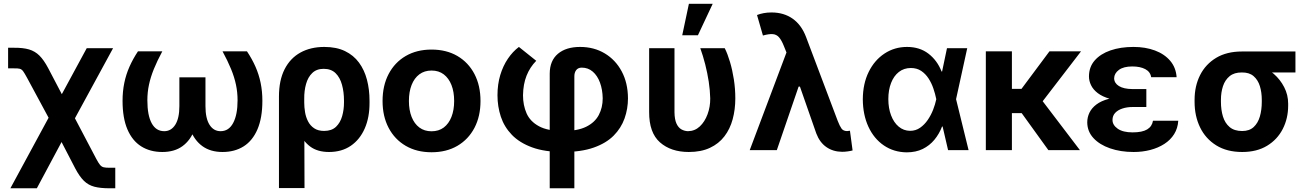

<svg xmlns="http://www.w3.org/2000/svg" viewBox="-20 -804 7011 1028"><path d="M35.6 204.1 284.2 -254.9H336.9L495.6 46.9Q507.3 68.8 515.6 78.9Q523.9 88.9 534.9 91.6Q545.9 94.2 566.4 94.2H597.2V204.1H566.4Q517.1 204.1 484.9 195.6Q452.6 187 429.2 164.1Q405.8 141.1 383.3 98.6L309.6 -43.5L177.2 204.1ZM279.3 -101.1 125 -387.2Q111.8 -411.6 104 -422.4Q96.2 -433.1 85.7 -435.8Q75.2 -438.5 54.2 -438H23.4V-548.3H54.2Q103.5 -548.8 135.5 -539.3Q167.5 -529.8 191.2 -506.3Q214.8 -482.9 237.8 -439.5L311 -299.8L444.3 -545.9H585.4L343.3 -101.1Z M718.8 -529.3H849.1Q821.3 -477.5 803.7 -434.1Q786.1 -390.6 777.6 -350.3Q769 -310.1 769 -267.1Q769 -186.5 792.2 -144Q815.4 -101.6 859.4 -101.6Q896.5 -101.6 918.5 -136.2Q940.4 -170.9 940.4 -235.8V-390.1H1043.5V-248Q1043.5 -168.5 1021.7 -110.6Q1000 -52.7 957 -21.5Q914.1 9.8 849.1 9.8Q783.7 9.8 735.8 -20.5Q688 -50.8 662.1 -111.6Q636.2 -172.4 636.2 -264.2Q636.2 -314.9 645.5 -360.1Q654.8 -405.3 673.3 -447Q691.9 -488.8 718.8 -529.3ZM1171.4 -529.3H1302.2Q1329.6 -488.3 1347.9 -446.8Q1366.2 -405.3 1375.5 -360.1Q1384.8 -314.9 1384.8 -264.2Q1384.8 -172.9 1358.6 -111.8Q1332.5 -50.8 1284.7 -20.5Q1236.8 9.8 1171.4 9.8Q1106.9 9.8 1063.7 -21.5Q1020.5 -52.7 998.8 -110.6Q977.1 -168.5 977.1 -248V-390.1H1080.1V-235.8Q1080.1 -170.4 1101.8 -136Q1123.5 -101.6 1161.1 -101.6Q1205.1 -101.6 1228.5 -145.8Q1252 -189.9 1252 -267.1Q1252 -310.1 1243.4 -350.6Q1234.9 -391.1 1217 -434.6Q1199.2 -478 1171.4 -529.3Z M1473.6 203.1V-287.1Q1473.6 -374 1503.7 -433.1Q1533.7 -492.2 1588.4 -522.5Q1643.1 -552.7 1716.3 -552.7Q1781.2 -552.7 1827.1 -530.5Q1873 -508.3 1902.1 -468.8Q1931.2 -429.2 1944.8 -377Q1958.5 -324.7 1958.5 -264.6V-254.9Q1959 -175.8 1932.9 -116.2Q1906.7 -56.6 1858.2 -23.4Q1809.6 9.8 1741.7 9.8Q1679.7 9.8 1640.6 -19.5Q1601.6 -48.8 1579.1 -101.1Q1556.6 -153.3 1543.5 -222.7L1608.9 -254.9Q1608.9 -230 1613.3 -203.4Q1617.7 -176.8 1629.4 -154.1Q1641.1 -131.3 1662.1 -117.2Q1683.1 -103 1715.3 -103Q1755.9 -103 1779.1 -125.2Q1802.2 -147.5 1812 -182.4Q1821.8 -217.3 1821.8 -254.9V-264.6Q1821.8 -311.5 1811 -350.3Q1800.3 -389.2 1776.6 -412.4Q1752.9 -435.5 1712.9 -435.5Q1675.3 -435.5 1652.1 -413.3Q1628.9 -391.1 1618.7 -354.5Q1608.4 -317.9 1608.9 -275.4L1610.4 203.1Z M2290.5 11.2Q2211.4 11.2 2152.3 -23.2Q2093.3 -57.6 2060.8 -119.4Q2028.3 -181.2 2028.3 -263.2Q2028.3 -345.7 2060.8 -407.7Q2093.3 -469.7 2152.3 -504.2Q2211.4 -538.6 2290.5 -538.6Q2370.1 -538.6 2429 -504.2Q2487.8 -469.7 2520.3 -407.7Q2552.7 -345.7 2552.7 -263.2Q2552.7 -181.2 2520.3 -119.4Q2487.8 -57.6 2429 -23.2Q2370.1 11.2 2290.5 11.2ZM2290.5 -101.1Q2329.1 -101.1 2356 -121.3Q2382.8 -141.6 2397.2 -178.2Q2411.6 -214.8 2411.6 -263.2Q2411.6 -312.5 2397.2 -348.9Q2382.8 -385.3 2356 -405.8Q2329.1 -426.3 2290.5 -426.3Q2252.4 -426.3 2225.3 -406Q2198.2 -385.7 2183.8 -349.1Q2169.4 -312.5 2169.4 -263.2Q2169.4 -214.8 2183.8 -178.2Q2198.2 -141.6 2225.3 -121.3Q2252.4 -101.1 2290.5 -101.1Z M2923.3 204.1V-410.6Q2923.8 -479.5 2967.3 -516.1Q3010.7 -552.7 3085.9 -552.7Q3160.2 -552.7 3218 -518.1Q3275.9 -483.4 3308.8 -421.6Q3341.8 -359.9 3342.3 -277.8Q3342.3 -221.7 3324 -169.9Q3305.7 -118.2 3265.4 -77.6Q3225.1 -37.1 3158.4 -13.7Q3091.8 9.8 2995.1 9.8Q2896.5 9.8 2829.1 -14.9Q2761.7 -39.6 2720.7 -82Q2679.7 -124.5 2661.6 -179.2Q2643.6 -233.9 2643.6 -293.9Q2643.6 -352.5 2658.4 -401.9Q2673.3 -451.2 2699.2 -489.5Q2725.1 -527.8 2758.3 -552.7L2851.1 -478.5Q2817.4 -444.3 2799.3 -398.9Q2781.2 -353.5 2780.3 -293.9Q2780.3 -240.7 2799.3 -197.3Q2818.4 -153.8 2865.5 -128.2Q2912.6 -102.5 2995.1 -102.5Q3072.3 -102.5 3118.7 -125.5Q3165 -148.4 3186 -188.2Q3207 -228 3207 -277.8Q3206.1 -324.7 3192.4 -361.8Q3178.7 -398.9 3153.8 -420.4Q3128.9 -441.9 3094.7 -441.9Q3075.2 -441.9 3064.9 -428.5Q3054.7 -415 3055.2 -393.1V204.1Z M3455.6 -545.9H3591.3V-203.1Q3591.8 -165 3601.8 -142.8Q3611.8 -120.6 3628.4 -111.3Q3645 -102.1 3663.6 -101.6Q3700.2 -102.1 3726.8 -127Q3753.4 -151.9 3768.3 -192.1Q3783.2 -232.4 3782.7 -277.3Q3781.7 -320.3 3774.7 -366.7Q3767.6 -413.1 3755.9 -459.2Q3744.1 -505.4 3729.5 -545.9H3860.4Q3875.5 -516.1 3888.4 -472.7Q3901.4 -429.2 3909.2 -378.9Q3917 -328.6 3917 -277.3Q3917 -217.8 3902.8 -165.5Q3888.7 -113.3 3858.6 -74Q3828.6 -34.7 3781.2 -12.5Q3733.9 9.8 3668 9.8Q3572.3 9.8 3513.7 -41.7Q3455.1 -93.3 3455.6 -204.6ZM3632.8 -615.2 3668.5 -783.7H3795.9L3716.8 -615.2Z M4488.8 8.8Q4440.4 8.3 4404.8 -16.4Q4369.1 -41 4350.6 -89.4L4252 -371.6L4197.8 -505.9L4177.2 -557.1Q4164.6 -588.9 4151.1 -604.2Q4137.7 -619.6 4117.7 -621.3Q4097.7 -623 4064.9 -613.8L4033.2 -723.6Q4049.3 -730 4068.6 -733.6Q4087.9 -737.3 4110.8 -737.3Q4176.8 -737.3 4224.1 -703.9Q4271.5 -670.4 4295.9 -605.5L4465.3 -156.7Q4476.1 -128.9 4485.6 -115.7Q4495.1 -102.5 4515.1 -102.1Q4523.9 -102.5 4530.8 -104L4544.9 1.5Q4534.7 4.4 4518.8 6.6Q4502.9 8.8 4488.8 8.8ZM3994.1 0 4210 -573.7 4294.4 -340.3H4255.9L4139.2 0Z M4834 11.7Q4765.1 10.7 4712.2 -25.4Q4659.2 -61.5 4629.6 -125.5Q4600.1 -189.5 4599.6 -272.5Q4600.1 -356 4631.1 -418.9Q4662.1 -481.9 4715.8 -517.3Q4769.5 -552.7 4836.4 -552.7Q4904.3 -552.7 4951.2 -516.6Q4998 -480.5 5021.5 -420.9H5065.4L5098.6 -274.4L5166 0H5056.2L4992.7 -274.4Q4987.3 -301.3 4977.5 -330.1Q4967.8 -358.9 4951.7 -383.8Q4935.5 -408.7 4912.4 -424.3Q4889.2 -439.9 4856.9 -439.9Q4819.8 -439.9 4792.7 -418.7Q4765.6 -397.5 4751 -359.9Q4736.3 -322.3 4736.3 -273.4Q4736.3 -224.6 4751 -186.3Q4765.6 -147.9 4791.7 -126Q4817.9 -104 4852.5 -103.5Q4882.8 -103.5 4906.2 -119.9Q4929.7 -136.2 4947.3 -161.9Q4964.8 -187.5 4976.1 -216.6Q4987.3 -245.6 4992.7 -271.5L5050.3 -545.9H5158.7L5098.6 -271.5L5065.4 -126.5H5023.9Q5008.8 -86.9 4982.9 -55.7Q4957 -24.4 4920.2 -6.3Q4883.3 11.7 4834 11.7Z M5397.9 -529.3V0H5258.3V-529.3ZM5768.1 -529.3 5513.7 -198.2H5370.6L5360.8 -328.1H5449.2L5599.1 -529.3ZM5593.3 0 5439 -213.9 5542.5 -288.6 5762.2 0Z M6014.2 -285.6H6117.7V-231H6043Q6014.2 -231 5990 -223.1Q5965.8 -215.3 5951.2 -200Q5936.5 -184.6 5936.5 -161.6Q5936.5 -134.3 5964.6 -114.7Q5992.7 -95.2 6043.9 -95.2Q6095.7 -95.2 6122.1 -111.1Q6148.4 -127 6153.3 -157.7H6288.6Q6286.1 -117.2 6266.6 -85.9Q6247.1 -54.7 6214.1 -33.4Q6181.2 -12.2 6139.2 -1.2Q6097.2 9.8 6049.8 9.8Q5979.5 9.8 5923.3 -9.8Q5867.2 -29.3 5834.5 -64.7Q5801.8 -100.1 5801.3 -148.4Q5801.3 -176.3 5813.2 -200.9Q5825.2 -225.6 5850.3 -244.6Q5875.5 -263.7 5916 -274.7Q5956.5 -285.6 6014.2 -285.6ZM6117.7 -264.2H6014.2Q5960 -264.2 5921.1 -275.4Q5882.3 -286.6 5857.9 -305.2Q5833.5 -323.7 5822 -347.2Q5810.5 -370.6 5810.5 -394.5Q5810.5 -445.3 5841.3 -480.5Q5872.1 -515.6 5925.8 -534.2Q5979.5 -552.7 6048.8 -552.7Q6112.8 -552.7 6163.8 -533.7Q6214.8 -514.6 6245.6 -478.3Q6276.4 -441.9 6279.8 -390.6H6143.6Q6139.2 -419.4 6112.1 -433.8Q6085 -448.2 6042.5 -448.2Q5995.6 -448.2 5970.7 -429.7Q5945.8 -411.1 5945.3 -384.8Q5945.8 -358.9 5970.9 -343.3Q5996.1 -327.6 6043 -327.1H6117.7Z M6376 -258.8V-269.5Q6376 -343.3 6405.5 -401.9Q6435.1 -460.4 6491.7 -494.4Q6548.3 -528.3 6629.4 -528.3Q6641.6 -522.9 6652.6 -507.8Q6663.6 -492.7 6680.4 -476.8Q6697.3 -460.9 6726.6 -451.2Q6766.1 -438 6800.3 -408.2Q6834.5 -378.4 6855.7 -337.4Q6877 -296.4 6877 -249V-238.3Q6877 -169.9 6848.1 -113.5Q6819.3 -57.1 6764.4 -23.7Q6709.5 9.8 6630.9 9.8Q6549.3 9.8 6492.2 -25.6Q6435.1 -61 6405.5 -121.8Q6376 -182.6 6376 -258.8ZM6517.1 -269.5V-258.8Q6517.1 -215.8 6527.8 -180.4Q6538.6 -145 6563.5 -123.8Q6588.4 -102.5 6630.9 -102.5Q6669.4 -102.5 6692.4 -123.8Q6715.3 -145 6725.6 -180.4Q6735.8 -215.8 6735.8 -258.8V-269.5Q6735.8 -309.6 6725.6 -342.8Q6715.3 -376 6692.1 -396.2Q6668.9 -416.5 6629.4 -416Q6588.4 -416.5 6563.7 -396.2Q6539.1 -376 6528.1 -342.8Q6517.1 -309.6 6517.1 -269.5ZM6916 -528.3V-416H6629.4V-528.3Z"/></svg>

Font: Inter Cardless Tabular Bold
Style: Bold
Weight: 700
Designer: Rasmus Andersson
Foundry: rsms
Version: Version 4.000;git-4fc901f